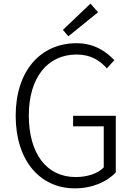

<svg xmlns="http://www.w3.org/2000/svg" viewBox="-20 -1019 740 1053"><path d="M325 -855 355 -820 518 -952 476 -999ZM66 -384C66 -139 199 14 390 14C489 14 567 -23 615 -73V-384H381V-326H549V-101C517 -67 458 -48 395 -48C233 -48 138 -180 138 -386C138 -591 239 -720 400 -720C479 -720 529 -686 566 -644L607 -689C565 -733 501 -782 400 -782C202 -782 66 -630 66 -384Z"/></svg>

Font: Kawkab Mono Light
Style: Regular
Weight: 300
Monospace: yes
Designer: Abdullah Arif
Foundry: Abdullah Arif
Version: Version 1.000;PS 000.500;hotconv 1.0.88;makeotf.lib2.5.64775